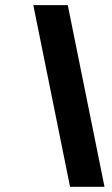

<svg xmlns="http://www.w3.org/2000/svg" viewBox="-20 -720 433 740"><path d="M108.4 -700.2H241.2L382.8 0H250Z"/></svg>

Font: Fivo Sans
Style: Italic
Weight: 700
Designer: Alexander Slobzheninov
Foundry: Alexander Slobzheninov
Version: 1.0